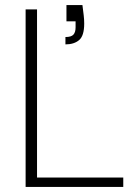

<svg xmlns="http://www.w3.org/2000/svg" viewBox="-20 -737 545 757"><path d="M81 0V-700H126V-37H466V0ZM238 -562V-591Q261 -591 269.5 -600.5Q278 -610 278 -629V-653H242V-717H305Q308 -694 310 -677Q312 -660 312 -644Q312 -596 292 -579Q272 -562 238 -562Z"/></svg>

Font: DM Sans 9pt ExtraLight
Style: Regular
Weight: 250
Version: Version 4.004;gftools[0.9.30]